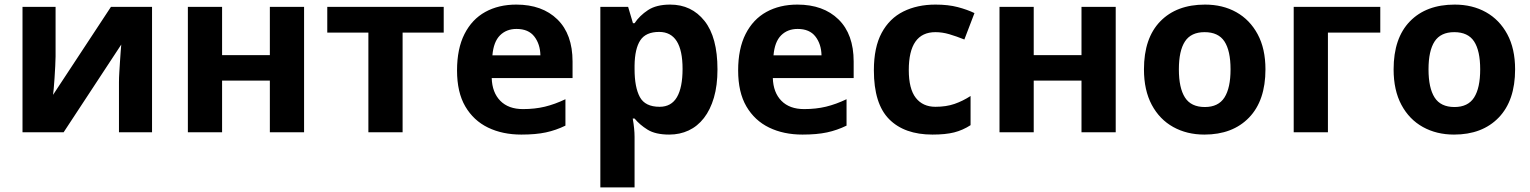

<svg xmlns="http://www.w3.org/2000/svg" viewBox="-20 -576 6662 836"><path d="M78 -546H222V-330Q222 -314 220.5 -288Q219 -262 217.5 -236.5Q216 -211 214 -190.5Q212 -170 211 -163L463 -546H642V0H498V-218Q498 -237 499.5 -261Q501 -285 502.5 -308.5Q504 -332 505.5 -352Q507 -372 508 -382L257 0H78Z M947 -546V-336H1155V-546H1304V0H1155V-225H947V0H798V-546Z M1912 -546V-434H1733V0H1584V-434H1405V-546Z M2228 -556Q2341 -556 2407 -491.5Q2473 -427 2473 -308V-236H2121Q2123 -173 2158.5 -137Q2194 -101 2257 -101Q2309 -101 2352.5 -111.5Q2396 -122 2442 -144V-29Q2401 -9 2357 0.5Q2313 10 2250 10Q2168 10 2105 -20.5Q2042 -51 2006 -112.5Q1970 -174 1970 -269Q1970 -364 2002.5 -428Q2035 -492 2093 -524Q2151 -556 2228 -556ZM2229 -450Q2185 -450 2157 -422Q2129 -394 2124 -335H2333Q2332 -384 2306.5 -417Q2281 -450 2229 -450Z M2594 -546H2715L2736 -475H2743Q2765 -508 2801.5 -532Q2838 -556 2898 -556Q2991 -556 3047.5 -485Q3104 -414 3104 -274Q3104 -204 3088.5 -151Q3073 -98 3045 -62Q3017 -26 2978.5 -8Q2940 10 2894 10Q2834 10 2799.5 -11.5Q2765 -33 2743 -60H2735Q2743 -15 2743 20V240H2594ZM2743 -291V-275Q2743 -196 2766 -153.5Q2789 -111 2852 -111Q2903 -111 2927.5 -153Q2952 -195 2952 -276Q2952 -437 2850 -437Q2792 -437 2768 -400.5Q2744 -364 2743 -291Z M3452 -556Q3565 -556 3631 -491.5Q3697 -427 3697 -308V-236H3345Q3347 -173 3382.5 -137Q3418 -101 3481 -101Q3533 -101 3576.5 -111.5Q3620 -122 3666 -144V-29Q3625 -9 3581 0.5Q3537 10 3474 10Q3392 10 3329 -20.5Q3266 -51 3230 -112.5Q3194 -174 3194 -269Q3194 -364 3226.5 -428Q3259 -492 3317 -524Q3375 -556 3452 -556ZM3453 -450Q3409 -450 3381 -422Q3353 -394 3348 -335H3557Q3556 -384 3530.5 -417Q3505 -450 3453 -450Z M4040 10Q3918 10 3851.5 -57Q3785 -124 3785 -270Q3785 -370 3819 -433Q3853 -496 3913.5 -526Q3974 -556 4053 -556Q4109 -556 4150.5 -545Q4192 -534 4223 -519L4179 -404Q4144 -418 4113.5 -427Q4083 -436 4053 -436Q3937 -436 3937 -271Q3937 -189 3967.5 -150Q3998 -111 4053 -111Q4100 -111 4136 -123.5Q4172 -136 4206 -158V-31Q4172 -9 4134.5 0.5Q4097 10 4040 10Z M4481 -546V-336H4689V-546H4838V0H4689V-225H4481V0H4332V-546Z M5490 -274Q5490 -138 5418.5 -64Q5347 10 5224 10Q5148 10 5088.5 -23Q5029 -56 4995 -119.5Q4961 -183 4961 -274Q4961 -410 5032 -483Q5103 -556 5227 -556Q5304 -556 5363 -523Q5422 -490 5456 -427Q5490 -364 5490 -274ZM5113 -274Q5113 -193 5139.5 -151.5Q5166 -110 5226 -110Q5285 -110 5311.5 -151.5Q5338 -193 5338 -274Q5338 -355 5311.5 -395.5Q5285 -436 5225 -436Q5166 -436 5139.5 -395.5Q5113 -355 5113 -274Z M5990 -546V-434H5762V0H5613V-546Z M6577 -274Q6577 -138 6505.5 -64Q6434 10 6311 10Q6235 10 6175.5 -23Q6116 -56 6082 -119.5Q6048 -183 6048 -274Q6048 -410 6119 -483Q6190 -556 6314 -556Q6391 -556 6450 -523Q6509 -490 6543 -427Q6577 -364 6577 -274ZM6200 -274Q6200 -193 6226.5 -151.5Q6253 -110 6313 -110Q6372 -110 6398.5 -151.5Q6425 -193 6425 -274Q6425 -355 6398.5 -395.5Q6372 -436 6312 -436Q6253 -436 6226.5 -395.5Q6200 -355 6200 -274Z"/></svg>

Font: BC Sans
Style: Bold
Weight: 700
Designer: Monotype Design Team
Province of B.C.
Foundry: Monotype Imaging Inc.
Version: Version 2.000;GOOG;noto-source:20170915:90ef993387c0